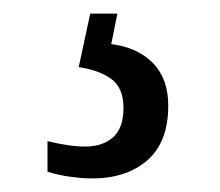

<svg xmlns="http://www.w3.org/2000/svg" viewBox="-20 -29 324 283"><path d="M115 234Q102 234 83.5 231.5Q65 229 50 224V179Q82 187 106 187Q131 187 146.5 173.5Q162 160 162 130Q162 100 143.5 87Q125 74 96 70L113 -9H153L144 36Q183 41 205.5 64Q228 87 228 127Q228 180 197.5 207Q167 234 115 234Z"/></svg>

Font: Noto Serif Myanmar Cond
Style: Regular
Weight: 400
Width: 3
Designer: Ben Mitchell and the Monotype Design Team
Foundry: Monotype Imaging Inc.
Version: Version 2.106; ttfautohint (v1.8.4.7-5d5b)